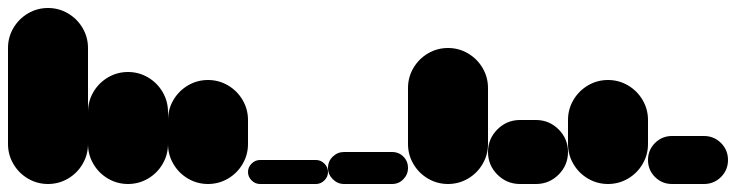

<svg xmlns="http://www.w3.org/2000/svg" viewBox="-20 -460 1840 480"><path d="M0 -100H200V-340H0ZM100 -200Q73 -200 50 -186.5Q27 -173 13.5 -150Q0 -127 0 -100Q0 -73 13.5 -50Q27 -27 50 -13.5Q73 0 100 0Q127 0 150 -13.5Q173 -27 186.5 -50Q200 -73 200 -100Q200 -127 186.5 -150Q173 -173 150 -186.5Q127 -200 100 -200ZM100 -440Q73 -440 50 -426.5Q27 -413 13.5 -390Q0 -367 0 -340Q0 -313 13.5 -290Q27 -267 50 -253.5Q73 -240 100 -240Q127 -240 150 -253.5Q173 -267 186.5 -290Q200 -313 200 -340Q200 -367 186.5 -390Q173 -413 150 -426.5Q127 -440 100 -440Z M200 -100H400V-180H200ZM300 -200Q273 -200 250 -186.5Q227 -173 213.5 -150Q200 -127 200 -100Q200 -73 213.5 -50Q227 -27 250 -13.5Q273 0 300 0Q327 0 350 -13.5Q373 -27 386.5 -50Q400 -73 400 -100Q400 -127 386.5 -150Q373 -173 350 -186.5Q327 -200 300 -200ZM300 -280Q273 -280 250 -266.5Q227 -253 213.5 -230Q200 -207 200 -180Q200 -153 213.5 -130Q227 -107 250 -93.5Q273 -80 300 -80Q327 -80 350 -93.5Q373 -107 386.5 -130Q400 -153 400 -180Q400 -207 386.5 -230Q373 -253 350 -266.5Q327 -280 300 -280Z M400 -100H600V-160H400ZM500 -200Q473 -200 450 -186.5Q427 -173 413.5 -150Q400 -127 400 -100Q400 -73 413.5 -50Q427 -27 450 -13.5Q473 0 500 0Q527 0 550 -13.5Q573 -27 586.5 -50Q600 -73 600 -100Q600 -127 586.5 -150Q573 -173 550 -186.5Q527 -200 500 -200ZM500 -260Q473 -260 450 -246.5Q427 -233 413.5 -210Q400 -187 400 -160Q400 -133 413.5 -110Q427 -87 450 -73.5Q473 -60 500 -60Q527 -60 550 -73.5Q573 -87 586.5 -110Q600 -133 600 -160Q600 -187 586.5 -210Q573 -233 550 -246.5Q527 -260 500 -260Z M630 -60Q618 -60 609 -51Q600 -42 600 -30Q600 -18 609 -9Q618 0 630 0H770Q782 0 791 -9Q800 -18 800 -30Q800 -42 791 -51Q782 -60 770 -60Z M840 -80Q824 -80 812 -68.5Q800 -57 800 -40Q800 -24 812 -12Q824 0 840 0H960Q977 0 988.5 -12Q1000 -24 1000 -40Q1000 -57 988.5 -68.5Q977 -80 960 -80Z M1000 -100H1200V-240H1000ZM1100 -200Q1073 -200 1050 -186.5Q1027 -173 1013.5 -150Q1000 -127 1000 -100Q1000 -73 1013.5 -50Q1027 -27 1050 -13.5Q1073 0 1100 0Q1127 0 1150 -13.5Q1173 -27 1186.5 -50Q1200 -73 1200 -100Q1200 -127 1186.5 -150Q1173 -173 1150 -186.5Q1127 -200 1100 -200ZM1100 -340Q1073 -340 1050 -326.5Q1027 -313 1013.5 -290Q1000 -267 1000 -240Q1000 -213 1013.5 -190Q1027 -167 1050 -153.5Q1073 -140 1100 -140Q1127 -140 1150 -153.5Q1173 -167 1186.5 -190Q1200 -213 1200 -240Q1200 -267 1186.5 -290Q1173 -313 1150 -326.5Q1127 -340 1100 -340Z M1280 -160Q1247 -160 1223.5 -136.5Q1200 -113 1200 -80Q1200 -47 1223.5 -23.5Q1247 0 1280 0H1320Q1353 0 1376.5 -23.5Q1400 -47 1400 -80Q1400 -113 1376.5 -136.5Q1353 -160 1320 -160Z M1400 -100H1600V-160H1400ZM1500 -200Q1473 -200 1450 -186.5Q1427 -173 1413.5 -150Q1400 -127 1400 -100Q1400 -73 1413.5 -50Q1427 -27 1450 -13.5Q1473 0 1500 0Q1527 0 1550 -13.5Q1573 -27 1586.5 -50Q1600 -73 1600 -100Q1600 -127 1586.5 -150Q1573 -173 1550 -186.5Q1527 -200 1500 -200ZM1500 -260Q1473 -260 1450 -246.5Q1427 -233 1413.5 -210Q1400 -187 1400 -160Q1400 -133 1413.5 -110Q1427 -87 1450 -73.5Q1473 -60 1500 -60Q1527 -60 1550 -73.5Q1573 -87 1586.5 -110Q1600 -133 1600 -160Q1600 -187 1586.5 -210Q1573 -233 1550 -246.5Q1527 -260 1500 -260Z M1660 -120Q1635 -120 1617.5 -102.5Q1600 -85 1600 -60Q1600 -35 1617.5 -17.5Q1635 0 1660 0H1740Q1765 0 1782.5 -17.5Q1800 -35 1800 -60Q1800 -85 1782.5 -102.5Q1765 -120 1740 -120Z"/></svg>

Font: Wavefont ExtraBold
Style: Regular
Weight: 800
Monospace: yes
Version: Version 3.005;gftools[0.9.33]